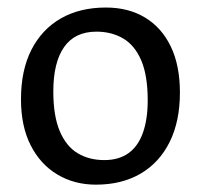

<svg xmlns="http://www.w3.org/2000/svg" viewBox="-20 -482 539 515"><path d="M237.4 13.3Q179.5 13.3 134.1 -13.8Q88.6 -40.8 62.4 -92Q36.3 -143.1 36.3 -215.7Q36.3 -293.7 64.3 -348.6Q92.4 -403.5 143.4 -432.7Q194.3 -461.8 264.2 -461.8Q324.3 -461.8 368.8 -435.1Q413.3 -408.4 438 -357.5Q462.6 -306.6 462.6 -233.7Q462.6 -156.7 435.1 -101.2Q407.5 -45.7 357 -16.2Q306.5 13.3 237.4 13.3ZM259.7 -52.6Q298.7 -52.6 324.7 -71.2Q350.6 -89.9 363.4 -126.1Q376.2 -162.3 376.2 -212.7Q376.2 -279.6 358.8 -320.1Q341.4 -360.6 310.3 -378.9Q279.2 -397.1 238.7 -397.1Q180.8 -397.1 151.9 -355.7Q123 -314.4 123 -236.7Q123 -170.9 140.4 -130Q157.8 -89.2 188.5 -70.9Q219.2 -52.6 259.7 -52.6Z"/></svg>

Font: Ancizar Sans Thin
Style: Regular
Weight: 100
Designer: Cesar Puertas, Viviana Monsalve, Julian Moncada, Julian Prieto, Jose Castro, Mariel Hernandez, Felipe Aragon, Sara Alarc
Version: Version 8.100